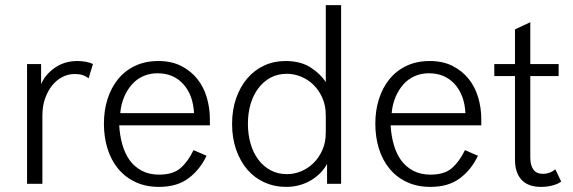

<svg xmlns="http://www.w3.org/2000/svg" viewBox="-20 -720 2245 752"><path d="M327 -413Q319 -420 306.5 -425Q294 -430 271 -430Q247 -430 224.5 -418.5Q202 -407 184.5 -385.5Q167 -364 156.5 -334Q146 -304 146 -267V0H86V-469H141V-390Q156 -427 194 -454Q232 -481 283 -481Q300 -481 316.5 -478Q333 -475 344 -469Z M789 -110Q763 -55 718 -21.5Q673 12 603 12Q551 12 510.5 -7Q470 -26 442.5 -59.5Q415 -93 401 -138Q387 -183 387 -236Q387 -287 401 -331.5Q415 -376 442 -409.5Q469 -443 509 -462Q549 -481 600 -481Q652 -481 690 -461.5Q728 -442 753 -410.5Q778 -379 790 -338Q802 -297 802 -254V-229H447Q449 -190 459 -154.5Q469 -119 487.5 -93Q506 -67 535 -51.5Q564 -36 603 -36Q658 -36 687.5 -62Q717 -88 738 -132ZM597 -433Q566 -433 540.5 -421.5Q515 -410 496.5 -389Q478 -368 466 -339.5Q454 -311 451 -277H740Q736 -349 697.5 -391Q659 -433 597 -433Z M889 -235Q889 -290 905 -335.5Q921 -381 949 -413.5Q977 -446 1015 -463.5Q1053 -481 1098 -481Q1158 -481 1197 -455.5Q1236 -430 1256 -398V-700H1316V0H1261V-78Q1252 -61 1237 -45Q1222 -29 1201.5 -16Q1181 -3 1155.5 4.5Q1130 12 1100 12Q1055 12 1016 -5.5Q977 -23 949 -55.5Q921 -88 905 -133.5Q889 -179 889 -235ZM1104 -38Q1132 -38 1159 -49Q1186 -60 1207.5 -81Q1229 -102 1242.5 -132Q1256 -162 1256 -201V-268Q1256 -307 1242.5 -337Q1229 -367 1207.5 -388Q1186 -409 1158.5 -420Q1131 -431 1104 -431Q1068 -431 1040 -416Q1012 -401 992 -374.5Q972 -348 961.5 -312.5Q951 -277 951 -235Q951 -193 961.5 -157Q972 -121 992 -94.5Q1012 -68 1040 -53Q1068 -38 1104 -38Z M1852 -110Q1826 -55 1781 -21.5Q1736 12 1666 12Q1614 12 1573.5 -7Q1533 -26 1505.5 -59.5Q1478 -93 1464 -138Q1450 -183 1450 -236Q1450 -287 1464 -331.5Q1478 -376 1505 -409.5Q1532 -443 1572 -462Q1612 -481 1663 -481Q1715 -481 1753 -461.5Q1791 -442 1816 -410.5Q1841 -379 1853 -338Q1865 -297 1865 -254V-229H1510Q1512 -190 1522 -154.5Q1532 -119 1550.5 -93Q1569 -67 1598 -51.5Q1627 -36 1666 -36Q1721 -36 1750.5 -62Q1780 -88 1801 -132ZM1660 -433Q1629 -433 1603.5 -421.5Q1578 -410 1559.5 -389Q1541 -368 1529 -339.5Q1517 -311 1514 -277H1803Q1799 -349 1760.5 -391Q1722 -433 1660 -433Z M2178 -9Q2167 0 2145.5 6Q2124 12 2099 12Q2048 12 2022.5 -16Q1997 -44 1997 -95V-422H1916V-469H1997V-605L2057 -633V-469H2168V-422H2057V-103Q2057 -73 2069 -56Q2081 -39 2107 -39Q2119 -39 2132 -43.5Q2145 -48 2155 -57Z"/></svg>

Font: Post Grotesk Light
Style: Light
Weight: 300
Version: Version 1.0